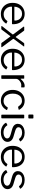

<svg xmlns="http://www.w3.org/2000/svg" viewBox="1803 -2585 792 4438"><g transform="rotate(90 2199.0 -366.0)"><path d="M133 -232Q133 -183 156.5 -142.5Q180 -102 219.5 -78Q259 -54 308 -54Q358 -54 397 -74.5Q436 -95 464 -137Q468 -141 470.5 -141.5Q473 -142 478 -140L520 -119Q529 -114 522 -105Q495 -65 462.5 -39.5Q430 -14 390 -2Q350 10 300 10Q226 10 169 -24Q112 -58 79 -119Q46 -180 46 -260Q46 -347 79.5 -409.5Q113 -472 170.5 -506Q228 -540 299 -540Q372 -540 426 -508Q480 -476 510 -415Q540 -354 540 -268Q540 -261 538.5 -254Q537 -247 525 -247H142Q138 -247 135.5 -242.5Q133 -238 133 -232ZM439 -302Q450 -302 453 -304.5Q456 -307 456 -316Q456 -359 437.5 -396.5Q419 -434 384.5 -457Q350 -480 301 -480Q247 -480 210 -454.5Q173 -429 154 -388Q135 -347 135 -302Z M1065 -21Q1073 -9 1072 -4.5Q1071 0 1061 0H991Q976 0 970 -9L829 -203Q824 -210 820.5 -210.5Q817 -211 812 -203L665 -9Q659 0 644 0H597Q587 0 583 -5.5Q579 -11 590 -24L772 -256Q777 -263 776.5 -267.5Q776 -272 772 -278L597 -514Q594 -519 596.5 -524.5Q599 -530 606 -530H673Q681 -530 684.5 -528Q688 -526 692 -521L827 -338Q835 -327 842 -338L973 -521Q977 -526 981 -528Q985 -530 993 -530H1045Q1054 -530 1054.5 -525.5Q1055 -521 1051 -516L882 -290Q877 -284 877.5 -279Q878 -274 882 -268L1065 -21Z M1194 -232Q1194 -183 1217.5 -142.5Q1241 -102 1280.5 -78Q1320 -54 1369 -54Q1419 -54 1458 -74.5Q1497 -95 1525 -137Q1529 -141 1531.5 -141.5Q1534 -142 1539 -140L1581 -119Q1590 -114 1583 -105Q1556 -65 1523.5 -39.5Q1491 -14 1451 -2Q1411 10 1361 10Q1287 10 1230 -24Q1173 -58 1140 -119Q1107 -180 1107 -260Q1107 -347 1140.5 -409.5Q1174 -472 1231.5 -506Q1289 -540 1360 -540Q1433 -540 1487 -508Q1541 -476 1571 -415Q1601 -354 1601 -268Q1601 -261 1599.5 -254Q1598 -247 1586 -247H1203Q1199 -247 1196.5 -242.5Q1194 -238 1194 -232ZM1500 -302Q1511 -302 1514 -304.5Q1517 -307 1517 -316Q1517 -359 1498.5 -396.5Q1480 -434 1445.5 -457Q1411 -480 1362 -480Q1308 -480 1271 -454.5Q1234 -429 1215 -388Q1196 -347 1196 -302Z M1733 0Q1726 0 1722.5 -3.5Q1719 -7 1719 -13V-517Q1719 -530 1730 -530H1788Q1799 -530 1799 -519V-454Q1799 -448 1802 -447Q1805 -446 1810 -451Q1836 -482 1861.5 -501.5Q1887 -521 1913 -530.5Q1939 -540 1965 -540Q2000 -540 2000 -527V-467Q2000 -457 1991 -459Q1982 -460 1970.5 -461Q1959 -462 1946 -462Q1924 -462 1899 -452.5Q1874 -443 1852.5 -426Q1831 -409 1817 -388Q1803 -367 1803 -346V-15Q1803 0 1788 0H1733Z M2309 -540Q2361 -540 2400.5 -523.5Q2440 -507 2468.5 -478.5Q2497 -450 2516 -416Q2522 -404 2511 -401L2456 -388Q2449 -385 2443 -394Q2423 -423 2403.5 -441Q2384 -459 2362 -468.5Q2340 -478 2314 -478Q2263 -478 2224.5 -452.5Q2186 -427 2165 -379Q2144 -331 2144 -265Q2144 -198 2165.5 -150Q2187 -102 2225.5 -77Q2264 -52 2316 -52Q2364 -52 2399 -76Q2434 -100 2463 -146Q2466 -151 2468.5 -151.5Q2471 -152 2476 -150L2519 -134Q2526 -131 2523 -121Q2508 -95 2488 -71Q2468 -47 2441.5 -29Q2415 -11 2382 -0.5Q2349 10 2309 10Q2235 10 2178.5 -24.5Q2122 -59 2090 -120.5Q2058 -182 2058 -263Q2058 -345 2090.5 -407Q2123 -469 2179.5 -504.5Q2236 -540 2309 -540Z M2715 -17Q2715 -7 2711.5 -3.5Q2708 0 2697 0H2646Q2637 0 2634 -3Q2631 -6 2631 -14V-516Q2631 -530 2643 -530H2704Q2715 -530 2715 -517ZM2719 -644Q2719 -625 2701 -625H2643Q2634 -625 2631 -629.5Q2628 -634 2628 -642V-726Q2628 -742 2642 -742H2705Q2719 -742 2719 -727Z M3188 -413Q3168 -443 3132 -462Q3096 -481 3046 -481Q2992 -481 2956.5 -458Q2921 -435 2921 -396Q2921 -375 2937 -356.5Q2953 -338 3002 -322L3129 -284Q3198 -265 3228.5 -229Q3259 -193 3259 -146Q3259 -99 3231 -64Q3203 -29 3154 -9.5Q3105 10 3043 10Q2964 10 2905 -21.5Q2846 -53 2821 -100Q2818 -105 2818 -109Q2818 -113 2823 -116L2862 -138Q2867 -141 2871 -140.5Q2875 -140 2877 -137Q2894 -111 2916.5 -92Q2939 -73 2970.5 -62Q3002 -51 3044 -51Q3082 -52 3113 -62Q3144 -72 3162 -91.5Q3180 -111 3180 -137Q3180 -164 3158 -183.5Q3136 -203 3082 -218L2979 -247Q2904 -267 2873.5 -301Q2843 -335 2842 -381Q2842 -429 2868 -464.5Q2894 -500 2940.5 -520Q2987 -540 3047 -540Q3114 -540 3166.5 -514.5Q3219 -489 3246 -447Q3249 -443 3249 -439.5Q3249 -436 3245 -433L3203 -410Q3199 -408 3195.5 -408.5Q3192 -409 3188 -413Z M3438 -232Q3438 -183 3461.5 -142.5Q3485 -102 3524.5 -78Q3564 -54 3613 -54Q3663 -54 3702 -74.5Q3741 -95 3769 -137Q3773 -141 3775.5 -141.5Q3778 -142 3783 -140L3825 -119Q3834 -114 3827 -105Q3800 -65 3767.5 -39.5Q3735 -14 3695 -2Q3655 10 3605 10Q3531 10 3474 -24Q3417 -58 3384 -119Q3351 -180 3351 -260Q3351 -347 3384.5 -409.5Q3418 -472 3475.5 -506Q3533 -540 3604 -540Q3677 -540 3731 -508Q3785 -476 3815 -415Q3845 -354 3845 -268Q3845 -261 3843.5 -254Q3842 -247 3830 -247H3447Q3443 -247 3440.5 -242.5Q3438 -238 3438 -232ZM3744 -302Q3755 -302 3758 -304.5Q3761 -307 3761 -316Q3761 -359 3742.5 -396.5Q3724 -434 3689.5 -457Q3655 -480 3606 -480Q3552 -480 3515 -454.5Q3478 -429 3459 -388Q3440 -347 3440 -302Z M4281 -413Q4261 -443 4225 -462Q4189 -481 4139 -481Q4085 -481 4049.5 -458Q4014 -435 4014 -396Q4014 -375 4030 -356.5Q4046 -338 4095 -322L4222 -284Q4291 -265 4321.5 -229Q4352 -193 4352 -146Q4352 -99 4324 -64Q4296 -29 4247 -9.5Q4198 10 4136 10Q4057 10 3998 -21.5Q3939 -53 3914 -100Q3911 -105 3911 -109Q3911 -113 3916 -116L3955 -138Q3960 -141 3964 -140.5Q3968 -140 3970 -137Q3987 -111 4009.5 -92Q4032 -73 4063.5 -62Q4095 -51 4137 -51Q4175 -52 4206 -62Q4237 -72 4255 -91.5Q4273 -111 4273 -137Q4273 -164 4251 -183.5Q4229 -203 4175 -218L4072 -247Q3997 -267 3966.5 -301Q3936 -335 3935 -381Q3935 -429 3961 -464.5Q3987 -500 4033.5 -520Q4080 -540 4140 -540Q4207 -540 4259.5 -514.5Q4312 -489 4339 -447Q4342 -443 4342 -439.5Q4342 -436 4338 -433L4296 -410Q4292 -408 4288.5 -408.5Q4285 -409 4281 -413Z"/></g></svg>

Font: Libre Franklin
Style: Regular
Weight: 400
Designer: Pablo Impallari, Rodrigo Fuenzalida, Nhung Nguyen
Foundry: Impallari Type
Version: Version 3.000